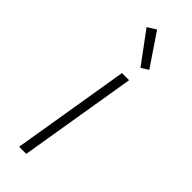

<svg xmlns="http://www.w3.org/2000/svg" viewBox="-250 -776 800 800"><g transform="rotate(45 150.0 -376.0)"><path d="M73 0 159 -520H201L115 0ZM198 -590 96 -728 134 -752 230 -610Z"/></g></svg>

Font: Iosevka Aile Extralight
Style: Italic
Weight: 200
Italic angle: -9°
Designer: Belleve Invis
Foundry: Belleve Invis
Version: Version 31.1.0; ttfautohint (v1.8.4)